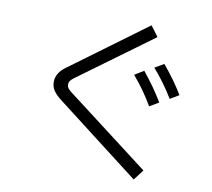

<svg xmlns="http://www.w3.org/2000/svg" viewBox="-91 -918 1181 1072"><g transform="rotate(10 500.0 -382.5)"><path d="M260 -315Q230 -338 215 -359.5Q200 -381 200 -409Q200 -459 250 -496L683 -815L727 -756L305 -447Q293 -438 287 -429Q281 -420 281 -408Q281 -397 287.5 -388Q294 -379 310 -367L779 -9L734 50ZM854 -428Q800 -516 739 -585L791 -615Q859 -533 904 -458ZM748 -367Q701 -449 635 -526L687 -558Q755 -474 800 -398Z"/></g></svg>

Font: IBM Plex Sans JP
Style: Regular
Weight: 400
Designer: Mike Abbink; Paul van der Laan; Pieter van Rosmalen; Wujin Sim; Yejin Wi; Jinhee Kim; Boomi Park; Yona Kim; Kichan Ma
Foundry: Sandoll Inc.
Version: Version 1.000